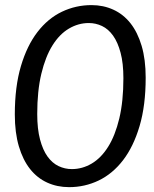

<svg xmlns="http://www.w3.org/2000/svg" viewBox="-20 -744 620 771"><path d="M347.5 -723.5Q395 -723.5 435 -705.2Q475 -687 503.8 -650.8Q532.5 -614.5 548.8 -559.8Q565 -505 565 -432Q565 -320.5 540.5 -237.8Q516 -155 474 -100.5Q432 -46 376.2 -19.2Q320.5 7.5 257.5 7.5Q209.5 7.5 169.5 -10.8Q129.5 -29 100.8 -65.2Q72 -101.5 55.8 -156.2Q39.5 -211 39.5 -284.5Q39.5 -396 64 -478.5Q88.5 -561 130.5 -615.5Q172.5 -670 228.5 -696.8Q284.5 -723.5 347.5 -723.5ZM268.5 -65Q310.5 -65 348.2 -87.2Q386 -109.5 414.2 -154.5Q442.5 -199.5 459 -268.2Q475.5 -337 475.5 -430Q475.5 -490 464.2 -532.2Q453 -574.5 434 -601Q415 -627.5 389.8 -639.5Q364.5 -651.5 336.5 -651.5Q294.5 -651.5 256.8 -629.2Q219 -607 190.8 -561.8Q162.5 -516.5 146 -447.8Q129.5 -379 129.5 -286Q129.5 -226 140.8 -183.8Q152 -141.5 171 -115.2Q190 -89 215.2 -77Q240.5 -65 268.5 -65Z"/></svg>

Font: LatoHex
Style: Italic
Weight: 400
Italic angle: -7°
Designer: Lukasz Dziedzic
Foundry: tyPoland Lukasz Dziedzic
Version: Version 1.104; Western+Polish opensource